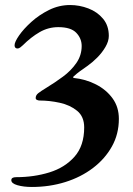

<svg xmlns="http://www.w3.org/2000/svg" viewBox="-20 -727 528 764"><path d="M25 -10Q25 -22 44 -22Q115 -22 176.5 -41Q238 -60 276.5 -103.5Q315 -147 315 -220Q315 -263 287 -286Q259 -309 218 -318Q177 -327 138 -327Q132 -327 127 -329.5Q122 -332 122 -337Q122 -348 132 -356Q142 -364 165 -378Q198 -398 230.5 -422Q263 -446 284 -476.5Q305 -507 305 -544Q305 -574 283.5 -596.5Q262 -619 212 -619Q172 -619 137.5 -599Q103 -579 71 -547Q67 -543 61 -538.5Q55 -534 50 -534Q38 -534 38 -547Q38 -560 56 -586Q74 -612 105 -640Q136 -668 175.5 -687.5Q215 -707 259 -707Q296 -707 331.5 -693.5Q367 -680 390 -652.5Q413 -625 413 -584Q413 -563 399.5 -540Q386 -517 366.5 -497.5Q347 -478 327 -464Q310 -452 298 -443.5Q286 -435 271 -421L272 -417Q321 -412 362 -391Q403 -370 428 -335.5Q453 -301 453 -254Q453 -194 425.5 -144.5Q398 -95 350 -58.5Q302 -22 239.5 -2.5Q177 17 107 17Q74 17 49.5 10Q25 3 25 -10Z"/></svg>

Font: Monomakh
Style: Regular
Weight: 400
Version: Version 1.200; ttfautohint (v1.8.4.7-5d5b)